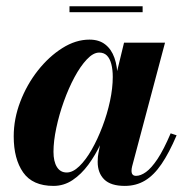

<svg xmlns="http://www.w3.org/2000/svg" viewBox="-20 -600 610 630"><path d="M155.5 10Q87 10 56 -34.2Q25 -78.5 25 -152.5Q25 -210 46.5 -266.2Q68 -322.5 104.2 -368.5Q140.5 -414.5 184.5 -442.2Q228.5 -470 273.5 -470Q305 -470 325.2 -454.2Q345.5 -438.5 355.5 -410.2Q365.5 -382 365.5 -344.5Q365.5 -319.5 359.2 -283.8Q353 -248 341 -208Q329 -168 311 -129.5Q293 -91 269.8 -59.5Q246.5 -28 218 -9Q189.5 10 155.5 10ZM199 -34Q219 -34 240.2 -54.5Q261.5 -75 281 -109.2Q300.5 -143.5 316.2 -185Q332 -226.5 341 -268.8Q350 -311 350 -347.5Q350 -372 345.2 -390Q340.5 -408 330.8 -417.8Q321 -427.5 305.5 -427.5Q286 -427.5 265 -405.2Q244 -383 224.5 -346.8Q205 -310.5 189.5 -267.2Q174 -224 164.8 -180.5Q155.5 -137 155.5 -102Q155.5 -70 166.8 -52Q178 -34 199 -34ZM389.5 10Q343.5 10 322 -11.2Q300.5 -32.5 300.5 -69Q300.5 -78.5 301.2 -85.5Q302 -92.5 303 -97.5L318 -175L344 -254.5L358 -340.5L387 -460H521.5L413.5 -54Q411.5 -46 411.5 -38.5Q411.5 -32 415 -27.5Q418.5 -23 426.5 -23Q441.5 -23 459 -35.5Q476.5 -48 496.8 -78.2Q517 -108.5 540 -162.5L559.5 -156Q535 -98.5 510 -61.8Q485 -25 455.8 -7.5Q426.5 10 389.5 10ZM208 -560V-579.5H448V-560Z"/></svg>

Font: Bodoni Moda 11pt
Style: Bold Italic
Weight: 700
Italic angle: -13°
Designer: Owen Earl
Foundry: indestructible type
Version: Version 2.004